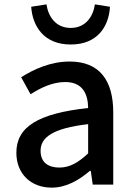

<svg xmlns="http://www.w3.org/2000/svg" viewBox="-20 -846 615 880"><path d="M217 14C283 14 342 -20 392 -63H396L405 0H499V-331C499 -478 436 -564 299 -564C211 -564 134 -528 77 -492L120 -414C167 -444 221 -470 279 -470C360 -470 383 -414 384 -351C155 -326 55 -265 55 -146C55 -49 122 14 217 14ZM252 -78C203 -78 166 -100 166 -155C166 -216 221 -258 384 -277V-143C339 -101 300 -78 252 -78ZM304 -642C428 -642 479 -726 484 -815L415 -826C407 -771 373 -718 304 -718C235 -718 201 -771 193 -826L123 -815C129 -726 181 -642 304 -642Z"/></svg>

Font: Noto Sans JP Medium
Style: Regular
Weight: 500
Designer: Ryoko NISHIZUKA 西塚涼子 (kana, bopomofo & ideographs); Paul D. Hunt (Latin, Greek & Cyrillic); Sandoll Communications 산돌커뮤니
Foundry: Adobe
Version: Version 2.004;hotconv 1.0.118;makeotfexe 2.5.65603